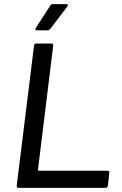

<svg xmlns="http://www.w3.org/2000/svg" viewBox="-20 -911 592 931"><path d="M61 -10 145 -690Q147 -700 156 -700H230Q234 -700 236.5 -697Q239 -694 238 -690L164 -87Q164 -83 167 -83H502Q512 -83 510 -73L503 -10Q501 0 492 0H70Q61 0 61 -10ZM154 -776 224 -884Q228 -891 237 -891H302Q307 -891 308.5 -887.5Q310 -884 306 -879L224 -771Q217 -764 211 -764H160Q154 -764 152 -767.5Q150 -771 154 -776Z"/></svg>

Font: Barlow Medium
Style: Italic
Weight: 500
Italic angle: -7°
Designer: Jeremy Tribby
Foundry: Tribby Type
Version: Version 1.408